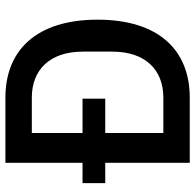

<svg xmlns="http://www.w3.org/2000/svg" viewBox="-26 -712 738 727"><g transform="rotate(-90 343.5 -349.0)"><path d="M90 0H337C515 0 632 -116 632 -349C632 -582 515 -698 337 -698H90V-406H13V-320H90ZM203 -100V-320H333V-406H203V-598H337C441 -598 511 -531 511 -405V-293C511 -167 441 -100 337 -100Z"/></g></svg>

Font: IBM Plex Thai Looped Medium
Style: Regular
Weight: 500
Designer: Mike Abbink, Paul van der Laan, Pieter van Rosmalen, Ben Mitchell, Mark Frömberg
Foundry: Bold Monday
Version: Version 1.0